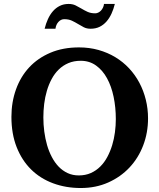

<svg xmlns="http://www.w3.org/2000/svg" viewBox="-20 -924 796 960"><path d="M559.1 -328.1Q559.1 -386.7 548.1 -439.7Q537.1 -492.7 515.1 -532.7Q493.2 -572.8 460.2 -596.4Q427.2 -620.1 383.8 -620.1Q349.1 -620.1 321.8 -608.4Q294.4 -596.7 273.7 -576.4Q252.9 -556.2 238.3 -528.8Q223.6 -501.5 214.4 -470Q205.1 -438.5 200.9 -404.5Q196.8 -370.6 196.8 -336.9Q196.8 -301.3 201.4 -266.1Q206.1 -231 215.3 -198.7Q224.6 -166.5 239.3 -138.7Q253.9 -110.8 273.4 -90.6Q293 -70.3 318.1 -58.6Q343.3 -46.9 374 -46.9Q407.2 -46.9 434.1 -58.8Q460.9 -70.8 481.4 -91.3Q502 -111.8 516.6 -139.2Q531.2 -166.5 540.8 -197.8Q550.3 -229 554.7 -262.5Q559.1 -295.9 559.1 -328.1ZM720.2 -332Q720.2 -260.3 696 -197Q671.9 -133.8 627.4 -86.4Q583 -39.1 521 -11.5Q459 16.1 383.8 16.1Q309.1 16.1 245.4 -7.6Q181.6 -31.2 135.5 -76.7Q89.4 -122.1 63.2 -188.5Q37.1 -254.9 37.1 -339.8Q37.1 -413.6 60.1 -477.3Q83 -541 126.2 -587.4Q169.4 -633.8 232.2 -660.4Q294.9 -687 375 -687Q426.8 -687 472.7 -674.1Q518.6 -661.1 556.9 -637.9Q595.2 -614.7 625.5 -582.3Q655.8 -549.8 676.8 -510.3Q697.8 -470.7 709 -425.5Q720.2 -380.4 720.2 -332ZM554.2 -904.3Q547.9 -878.4 537.6 -856Q527.3 -833.5 512.7 -816.7Q498 -799.8 478.3 -790Q458.5 -780.3 433.1 -780.3Q413.6 -780.3 398.9 -787.8Q384.3 -795.4 369.9 -804.2Q355.5 -813 339.4 -820.6Q323.2 -828.1 301.3 -828.1Q284.7 -828.1 272.2 -814.5Q259.8 -800.8 257.3 -780.3H203.1Q209.5 -806.2 219.7 -828.6Q230 -851.1 244.6 -867.9Q259.3 -884.8 278.8 -894.5Q298.3 -904.3 323.2 -904.3Q342.8 -904.3 357.9 -897Q373 -889.6 387.5 -880.9Q401.9 -872.1 418 -864.7Q434.1 -857.4 456.1 -857.4Q463.9 -857.4 471.4 -861.1Q479 -864.7 484.9 -871.1Q490.7 -877.4 494.9 -886Q499 -894.5 500 -904.3Z"/></svg>

Font: Charis SIL APac
Style: Bold
Weight: 700
Foundry: SIL International
Version: Version 5.000